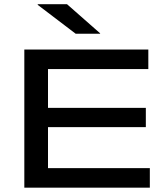

<svg xmlns="http://www.w3.org/2000/svg" viewBox="-20 -868 776 888"><path d="M92.5 0V-639H202V0ZM98 0V-90.5H673V0ZM149.5 -280V-369H654.5V-280ZM98 -548.5V-639H666V-548.5ZM290 -848.5 443 -714V-712H330L154.5 -845.5V-848.5Z"/></svg>

Font: Anek Latin Expanded Medium
Style: Regular
Weight: 500
Width: 7
Designer: Yesha Goshar
Foundry: Ek Type
Version: Version 1.003